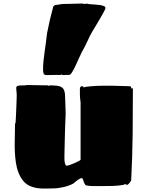

<svg xmlns="http://www.w3.org/2000/svg" viewBox="-20 -1069 831 1104"><path d="M474.6 -2.9Q469.2 -5.9 466.1 -12.9Q462.9 -20 460.4 -27.1Q458 -34.2 456.1 -39.6Q454.1 -44.9 451.2 -44.9Q445.3 -44.9 439 -41.7Q432.6 -38.6 426.3 -33.9Q419.9 -29.3 413.8 -23.9Q407.7 -18.6 402.3 -14.2Q388.2 -5.9 371.3 -0.5Q354.5 4.9 338.6 8.3Q322.8 11.7 310.3 12.9Q297.9 14.2 292.5 14.2Q275.4 14.2 258.5 14.9Q241.7 15.6 224.6 15.1Q207.5 14.6 190.9 12Q174.3 9.3 158.2 2.9Q131.3 -7.3 114 -28.6Q96.7 -49.8 86.2 -76.7Q75.7 -103.5 71.3 -134.3Q66.9 -165 65.4 -194.6Q64 -224.1 64.7 -250Q65.4 -275.9 65.4 -293.9Q65.4 -298.3 65.7 -307.9Q65.9 -317.4 65.9 -327.4Q65.9 -337.4 66.2 -345.5Q66.4 -353.5 66.4 -356L69.3 -362.8Q69.3 -362.8 70.1 -372.3Q70.8 -381.8 71.5 -397Q72.3 -412.1 73 -430.9Q73.7 -449.7 74.5 -467.8Q75.2 -485.8 75.7 -501.5Q76.2 -517.1 76.2 -525.9Q76.2 -535.6 74.7 -544.4Q73.2 -553.2 73.2 -563Q73.2 -572.8 82.8 -575.4Q92.3 -578.1 103.5 -578.1H118.2Q123 -578.1 127.2 -578.4Q131.3 -578.6 134.3 -580.1L256.3 -578.1Q256.3 -577.1 257.8 -576.2Q259.3 -575.2 260.3 -575.2L266.6 -578.1Q291.5 -578.1 308.3 -575.9Q325.2 -573.7 335.4 -566.7Q345.7 -559.6 350.1 -545.9Q354.5 -532.2 354.5 -508.8Q354.5 -485.4 356 -464.8Q357.4 -444.3 357.4 -420.9V-411.1Q356.4 -390.1 355.5 -365.7Q354.5 -341.3 353.8 -316.2Q353 -291 352.5 -267.3Q352.1 -243.7 351.6 -224.6Q351.1 -205.6 350.8 -192.6Q350.6 -179.7 350.6 -176.8Q350.6 -171.4 350.3 -161.4Q350.1 -151.4 351.3 -141.4Q352.5 -131.3 355.5 -123.8Q358.4 -116.2 364.3 -116.2Q369.1 -116.2 382.1 -120.8Q395 -125.5 408.7 -131.3Q422.4 -137.2 432.9 -142.8Q443.4 -148.4 443.4 -150.9V-480Q441.9 -490.2 441.2 -497.8Q440.4 -505.4 439.9 -512.5Q439.5 -519.5 439.5 -526.9Q439.5 -534.2 439.5 -543Q439.5 -547.9 439.2 -553.2Q439 -558.6 439.9 -563Q440.9 -567.4 443.8 -570.3Q446.8 -573.2 453.6 -573.2Q455.1 -573.2 457.8 -571.5Q460.4 -569.8 460.4 -566.9V-565.9Q465.8 -568.4 477.1 -570.1Q488.3 -571.8 502.4 -573Q516.6 -574.2 532.2 -575Q547.9 -575.7 562 -575.9Q576.2 -576.2 587.6 -576.2Q599.1 -576.2 604.5 -576.2H621.6L727.5 -573.2Q731.9 -571.3 733.2 -570.3Q734.4 -569.3 734.4 -566.9Q734.4 -565.4 733.9 -563.5Q733.4 -561.5 733.4 -560.1Q734.9 -560.1 737.3 -561Q739.7 -562 741.2 -562Q744.1 -562 744.1 -558.1Q744.1 -425.3 742.7 -295.7Q741.2 -166 734.4 -34.2Q734.4 -31.2 731.9 -27.1Q729.5 -22.9 726.1 -18.8Q722.7 -14.6 719 -11.2Q715.3 -7.8 713.4 -5.9Q711.9 -6.8 705.3 -8.3Q698.7 -9.8 696.3 -9.8Q695.3 -9.8 692.9 -7.8Q690.4 -5.9 689.5 -5.9Q659.2 -0.5 626.5 0.2Q593.8 1 563.5 1Q541.5 1 518.6 1Q495.6 1 474.6 -2.9ZM450.7 -770Q442.9 -754.9 433.1 -732.4Q423.3 -710 413.3 -689Q403.3 -668 394 -653.1Q384.8 -638.2 377.4 -638.2Q368.7 -638.2 358.4 -638.2Q348.1 -638.2 340.3 -637.2L333.5 -641.1L329.6 -638.2H300.8Q287.1 -638.2 273.7 -637.7Q260.3 -637.2 246.6 -637.2Q233.9 -637.2 230.7 -646.7Q227.5 -656.2 227.5 -667Q227.5 -692.9 230.2 -719Q232.9 -745.1 236.6 -771.7Q240.2 -798.3 244.1 -825Q248 -851.6 250.5 -877.9Q258.3 -918 266.8 -954.6Q275.4 -991.2 286.6 -1032.2L294.4 -1039.1L337.4 -1045.9Q373 -1045.9 401.9 -1047.4Q430.7 -1048.8 456.5 -1048.8L462.4 -1045.9Q467.3 -1047.4 473.4 -1047.1Q479.5 -1046.9 483.4 -1047.9Q485.8 -1046.4 489.3 -1046.1Q492.7 -1045.9 495.6 -1044.9L538.6 -1042L545.4 -1040Q547.9 -1040 549.1 -1040.5Q550.3 -1041 552.7 -1041Q572.3 -1036.6 579.3 -1033.2Q586.4 -1029.8 586.4 -1022Q586.9 -1021 583.5 -1013.7Q580.1 -1006.3 574 -995.1Q567.9 -983.9 560.1 -970.5Q552.2 -957 543.9 -943.1Q535.6 -929.2 528.1 -916.3Q520.5 -903.3 514.6 -894Q504.9 -878.4 497.3 -863Q489.7 -847.7 482.7 -832.3Q475.6 -816.9 468 -801.5Q460.4 -786.1 450.7 -770Z"/></svg>

Font: Sigmar One
Style: Regular
Weight: 400
Version: Version 1.000